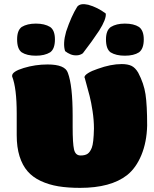

<svg xmlns="http://www.w3.org/2000/svg" viewBox="-20 -889 737 920"><path d="M220.2 -638.2Q193.8 -622.1 151.9 -622.1Q108.9 -622.1 84 -638.2Q62 -654.3 62 -700.2Q62 -743.7 84 -759.8Q110.4 -775.9 151.9 -775.9Q193.8 -775.9 220.2 -759.8Q243.2 -743.7 243.2 -700.2Q243.2 -654.3 220.2 -638.2ZM646 -638.2Q621.1 -622.1 578.1 -622.1Q536.1 -622.1 509.8 -638.2Q487.8 -654.3 487.8 -700.2Q487.8 -743.7 511.2 -759.8Q537.6 -775.9 578.1 -775.9Q621.1 -775.9 646 -759.8Q668.9 -742.7 668.9 -700.2Q668.9 -655.3 646 -638.2ZM350.1 -856.9Q364.7 -875 402.8 -866.2Q447.3 -854 486.8 -824.2Q490.2 -797.9 455.1 -742.2Q419.9 -689 377 -633.8Q364.3 -624.5 348.1 -623.8Q332 -623 318.1 -628.7Q304.2 -634.3 292 -644Q280.3 -679.7 296.9 -737.8Q321.8 -812 350.1 -856.9ZM60.1 -241.2V-345.2Q60.1 -466.8 38.1 -522.9V-525.9Q38.1 -546.4 93.5 -563.2Q148.9 -580.1 208 -580.1Q292 -580.1 305.2 -540Q328.1 -479 328.1 -335V-280.8Q328.1 -201.7 334.7 -172.9Q341.3 -144 366.2 -144Q387.7 -144 399.7 -152.1Q411.6 -160.2 419.9 -181.2Q428.7 -203.6 430.2 -272.9Q430.2 -313 423.6 -356.4Q417 -399.9 409.4 -429.2Q401.9 -458.5 386.2 -515.1Q384.8 -516.6 384.8 -519Q384.8 -527.8 402.3 -538.8Q419.9 -549.8 448.2 -559.1Q511.2 -582 563 -582Q591.8 -582 609.9 -573.5Q627.9 -564.9 642.1 -541Q669.4 -489.3 677.2 -437.5Q685.1 -385.7 685.1 -287.1Q683.1 -208 657.5 -146Q631.8 -84 588.9 -49.8Q510.7 11.2 363.8 11.2Q305.2 11.2 259.5 3.7Q213.9 -3.9 175.5 -21.7Q137.2 -39.6 112.3 -68.1Q87.4 -96.7 73.7 -140.1Q60.1 -183.6 60.1 -241.2Z"/></svg>

Font: GGS TheRock Black
Style: Regular
Weight: 900
Designer: Rodrigo Fuenzalida (2012); Goodgame Studios (2014)
Foundry: Rodrigo Fuenzalida,2012;  GGS,2014
Version: Version 1.002 | FøM Mod